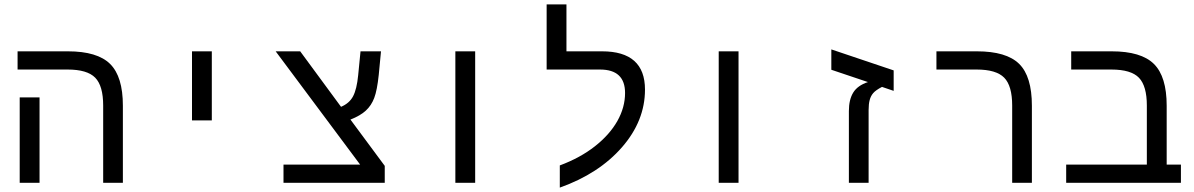

<svg xmlns="http://www.w3.org/2000/svg" viewBox="-20 -833 5441 875"><path d="M160.2 0H69.8V-389.2H160.2ZM540 0H450.2V-352.1Q450.2 -441.9 413.8 -479Q377.4 -516.1 288.1 -516.1H60.1V-599.1H289.1Q423.8 -599.1 481.9 -541.5Q540 -483.9 540 -351.1Z M855 -599.1H945.3V-284.2H855Z M1733.4 0H1272V-83H1621.1L1236.3 -599.1H1348.1L1534.2 -346.2Q1572.3 -362.3 1589.1 -394.3Q1606 -426.3 1612.3 -490.2L1623 -599.1H1716.3L1706.1 -492.2Q1698.7 -421.4 1685.5 -386.7Q1672.4 -352.1 1647.2 -328.9Q1622.1 -305.7 1577.1 -288.1L1733.4 -77.1Z M2055.2 -599.1H2145.5V0H2055.2Z M2531.2 -79.1Q2624.5 -113.8 2691.4 -166.5Q2758.3 -219.2 2793.5 -281.5Q2828.6 -343.8 2828.6 -409.2Q2828.6 -516.1 2714.4 -516.1H2471.2V-813H2561.5V-599.1H2723.6Q2919.4 -599.1 2919.4 -424.8Q2919.4 -282.2 2814.5 -161.9Q2709.5 -41.5 2531.2 22Z M3255.4 -599.1H3345.7V0H3255.4Z M4052.7 -512.2V-418.9L3999.5 -437Q3970.7 -421.9 3959.5 -408.7Q3948.2 -395.5 3943.4 -377.2Q3938.5 -358.9 3938.5 -331.1V0H3848.6V-327.1Q3848.6 -378.9 3868.4 -411.1Q3888.2 -443.4 3935.5 -459L3768.6 -515.1V-607.9Z M4682.6 0H4592.8V-352.1Q4592.8 -441.9 4556.4 -479Q4520 -516.1 4430.7 -516.1H4247.6V-599.1H4431.6Q4566.4 -599.1 4624.5 -542Q4682.6 -484.9 4682.6 -351.1Z M4861.8 -516.1V-599.1H5045.9Q5180.7 -599.1 5238.8 -541.5Q5296.9 -483.9 5296.9 -351.1V-83H5361.8V0H4838.9V-83H5206.5V-352.1Q5206.5 -440.9 5170.7 -478.5Q5134.8 -516.1 5044.9 -516.1Z"/></svg>

Font: Cousine
Style: Regular
Weight: 400
Monospace: yes
Designer: Steve Matteson
Foundry: Monotype Imaging Inc.
Version: Version 1.21